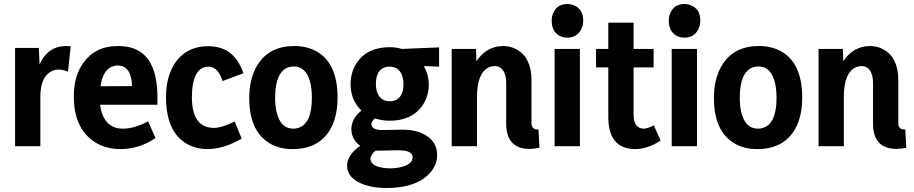

<svg xmlns="http://www.w3.org/2000/svg" viewBox="-20 -734 4591 964"><path d="M182.6 0V-248Q182.6 -347.7 238.3 -376Q255.9 -384.8 274.4 -384.8Q295.9 -384.8 321.3 -374L335 -502Q326.2 -502.9 311.5 -502.9Q219.7 -502 178.7 -410.2L174.8 -493.2H55.7V0Z M760.7 -41 723.6 -125Q655.3 -87.9 595.7 -87.9Q518.6 -87.9 491.2 -167Q485.4 -186.5 482.4 -208H770.5V-244.1Q770.5 -460.9 633.8 -496.1Q604.5 -502.9 570.3 -502.9Q460 -502.9 399.4 -419.9Q350.6 -353.5 350.6 -250Q350.6 -93.8 450.2 -24.4Q507.8 14.6 585 14.6Q681.6 13.7 760.7 -41ZM569.3 -405.3Q627.9 -405.3 639.6 -335Q642.6 -319.3 642.6 -301.8L484.4 -300.8Q498 -391.6 554.7 -403.3Q562.5 -405.3 569.3 -405.3Z M1193.4 -38.1 1158.2 -124Q1093.8 -91.8 1051.8 -91.8Q944.3 -93.8 943.4 -245.1Q944.3 -398.4 1027.3 -399.4Q1067.4 -399.4 1090.8 -345.7Q1093.8 -336.9 1097.7 -327.1L1202.1 -366.2Q1160.2 -488.3 1053.7 -500Q1040 -502 1026.4 -502Q909.2 -502 851.6 -406.2Q813.5 -340.8 813.5 -247.1Q813.5 -70.3 919.9 -10.7Q965.8 14.6 1024.4 14.6Q1104.5 13.7 1193.4 -38.1Z M1453.1 -87.9Q1387.7 -87.9 1368.2 -172.9Q1361.3 -204.1 1361.3 -244.1Q1361.3 -370.1 1425.8 -395.5Q1439.5 -400.4 1454.1 -400.4Q1521.5 -400.4 1540 -309.6Q1545.9 -279.3 1545.9 -242.2Q1545.9 -113.3 1477.5 -91.8Q1465.8 -87.9 1453.1 -87.9ZM1457 -502.9Q1321.3 -502.9 1263.7 -391.6Q1231.4 -329.1 1231.4 -242.2Q1231.4 -79.1 1330.1 -16.6Q1379.9 14.6 1448.2 14.6Q1594.7 14.6 1649.4 -106.4Q1674.8 -165 1674.8 -244.1Q1674.8 -417 1568.4 -476.6Q1520.5 -502.9 1457 -502.9Z M1937.5 -225.6Q1887.7 -225.6 1872.1 -275.4Q1867.2 -292 1867.2 -311.5Q1867.2 -384.8 1918 -397.5Q1926.8 -399.4 1935.5 -399.4Q1986.3 -399.4 2001 -348.6Q2005.9 -332 2005.9 -312.5Q2005.9 -241.2 1956.1 -227.5Q1947.3 -225.6 1937.5 -225.6ZM1937.5 -497.1Q1824.2 -497.1 1771.5 -418.9Q1740.2 -372.1 1740.2 -309.6Q1741.2 -230.5 1794.9 -178.7Q1745.1 -140.6 1744.1 -85Q1745.1 -34.2 1788.1 -2Q1723.6 43.9 1722.7 96.7Q1722.7 164.1 1811.5 194.3Q1859.4 210 1918.9 210Q2075.2 210 2142.6 129.9Q2174.8 90.8 2174.8 44.9Q2174.8 -28.3 2103.5 -62.5Q2058.6 -84 1995.1 -83L1900.4 -81.1Q1845.7 -81.1 1844.7 -110.4Q1845.7 -126 1863.3 -139.6Q1897.5 -127.9 1937.5 -127.9Q2045.9 -127.9 2099.6 -202.1Q2132.8 -249 2132.8 -311.5Q2131.8 -361.3 2108.4 -402.3L2184.6 -399.4V-496.1L1997.1 -488.3Q1968.8 -497.1 1937.5 -497.1ZM1936.5 111.3Q1842.8 108.4 1839.8 63.5Q1840.8 43 1865.2 22.5H1879.9L1977.5 20.5Q2050.8 19.5 2051.8 55.7Q2051.8 89.8 1995.1 104.5Q1968.8 111.3 1936.5 111.3Z M2683.6 -84Q2649.4 -82 2648.4 -114.3V-331.1Q2648.4 -445.3 2573.2 -486.3Q2542 -502.9 2505.9 -502.9Q2422.9 -502 2372.1 -426.8L2370.1 -488.3H2248V0H2375V-249Q2375 -368.2 2435.5 -396.5Q2449.2 -402.3 2463.9 -402.3Q2506.8 -402.3 2518.6 -348.6Q2521.5 -334 2521.5 -318.4V-107.4Q2524.4 11.7 2636.7 13.7Q2661.1 13.7 2688.5 7.8Z M2891.6 0V-488.3H2764.6V0ZM2908.2 -630.9Q2908.2 -689.5 2859.4 -708Q2844.7 -713.9 2829.1 -713.9Q2778.3 -713.9 2758.8 -670.9Q2750 -653.3 2750 -630.9Q2750 -569.3 2798.8 -549.8Q2813.5 -544.9 2828.1 -544.9Q2877 -544.9 2898.4 -586.9Q2908.2 -606.4 2908.2 -630.9Z M3296.9 -28.3 3262.7 -104.5Q3231.4 -87.9 3210.9 -87.9Q3162.1 -89.8 3161.1 -158.2V-395.5H3261.7V-488.3H3161.1V-620.1H3034.2V-488.3H2972.7V-395.5H3034.2V-147.5Q3034.2 2 3150.4 13.7Q3160.2 14.6 3169.9 14.6Q3233.4 13.7 3296.9 -28.3Z M3479.5 0V-488.3H3352.5V0ZM3496.1 -630.9Q3496.1 -689.5 3447.3 -708Q3432.6 -713.9 3417 -713.9Q3366.2 -713.9 3346.7 -670.9Q3337.9 -653.3 3337.9 -630.9Q3337.9 -569.3 3386.7 -549.8Q3401.4 -544.9 3416 -544.9Q3464.8 -544.9 3486.3 -586.9Q3496.1 -606.4 3496.1 -630.9Z M3786.1 -87.9Q3720.7 -87.9 3701.2 -172.9Q3694.3 -204.1 3694.3 -244.1Q3694.3 -370.1 3758.8 -395.5Q3772.5 -400.4 3787.1 -400.4Q3854.5 -400.4 3873 -309.6Q3878.9 -279.3 3878.9 -242.2Q3878.9 -113.3 3810.5 -91.8Q3798.8 -87.9 3786.1 -87.9ZM3790 -502.9Q3654.3 -502.9 3596.7 -391.6Q3564.5 -329.1 3564.5 -242.2Q3564.5 -79.1 3663.1 -16.6Q3712.9 14.6 3781.2 14.6Q3927.7 14.6 3982.4 -106.4Q4007.8 -165 4007.8 -244.1Q4007.8 -417 3901.4 -476.6Q3853.5 -502.9 3790 -502.9Z M4525.4 -84Q4491.2 -82 4490.2 -114.3V-331.1Q4490.2 -445.3 4415 -486.3Q4383.8 -502.9 4347.7 -502.9Q4264.6 -502 4213.9 -426.8L4211.9 -488.3H4089.8V0H4216.8V-249Q4216.8 -368.2 4277.3 -396.5Q4291 -402.3 4305.7 -402.3Q4348.6 -402.3 4360.4 -348.6Q4363.3 -334 4363.3 -318.4V-107.4Q4366.2 11.7 4478.5 13.7Q4502.9 13.7 4530.3 7.8Z"/></svg>

Font: Yaldevi Colombo
Style: Bold
Weight: 700
Designer: Sol Matas, Denzil Rajitha, Kosala Senevirathne and Pathum Egodawatta
Foundry: Mooniak
Version: Version 1.020 ; ttfautohint (v1.6)